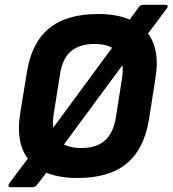

<svg xmlns="http://www.w3.org/2000/svg" viewBox="-20 -725 715 795"><path d="M23 50Q17 50 15.5 45.5Q14 41 17 36L95 -68Q45 -136 63 -252L91 -424Q110 -547 182.5 -607Q255 -667 386 -667Q463 -667 517 -644L552 -692Q560 -705 571 -705H665Q672 -705 674 -701.5Q676 -698 672 -692L593 -586Q643 -518 624 -404L597 -231Q577 -108 504.5 -48Q432 12 301 12Q225 12 172 -10L135 38Q127 50 116 50ZM203 -256Q197 -222 201 -197L444 -527Q417 -543 372 -543Q309 -543 273.5 -512.5Q238 -482 228 -415ZM316 -112Q378 -112 413.5 -142.5Q449 -173 460 -240L485 -399Q490 -431 487 -455L245 -127Q272 -112 316 -112Z"/></svg>

Font: Sofia Sans ExtraBold
Style: Italic
Weight: 800
Italic angle: -9°
Designer: Botio Nikoltchev, Ani Petrova
Foundry: lettersoup
Version: Version 4.100; ttfautohint (v1.8.4.7-5d5b)